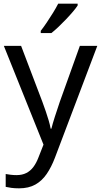

<svg xmlns="http://www.w3.org/2000/svg" viewBox="-20 -786 550 1046"><path d="M1 -536H95L211 -231Q221 -204 229.5 -179Q238 -154 245 -130.5Q252 -107 256 -85H260Q266 -110 279 -150.5Q292 -191 306 -232L415 -536H510L279 74Q260 124 234.5 161.5Q209 199 172.5 219.5Q136 240 84 240Q60 240 42 237.5Q24 235 11 232V162Q22 164 37.5 166Q53 168 70 168Q101 168 123.5 156.5Q146 145 162 123.5Q178 102 189 73L217 2ZM403 -756Q394 -742 377 -722Q360 -702 339.5 -680.5Q319 -659 298.5 -639.5Q278 -620 260 -606H202V-618Q217 -637 234.5 -663Q252 -689 269 -716.5Q286 -744 297 -766H403Z"/></svg>

Font: Noto Sans Malayalam
Style: Regular
Weight: 400
Designer: Jelle Bosma - Monotype Design Team
Foundry: Monotype Imaging Inc.
Version: Version 2.103